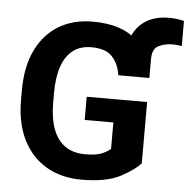

<svg xmlns="http://www.w3.org/2000/svg" viewBox="-54 -823 871 886"><g transform="rotate(5 381.5 -380.5)"><path d="M627 -484.9H508.3V-573.2Q508.3 -668.5 557.9 -719Q607.4 -769.5 692.9 -769.5Q710.9 -769.5 728.3 -767.6Q745.6 -765.6 763.2 -761.2V-644.5Q752.4 -646.5 742.2 -647.7Q731.9 -648.9 721.2 -648.9Q687 -648.9 657 -635Q627 -621.1 627 -573.2ZM626.5 -373.5V-89.8Q601.1 -59.6 536.4 -24.9Q471.7 9.8 354.5 9.8Q262.7 9.8 193.1 -30.5Q123.5 -70.8 84.7 -147.7Q45.9 -224.6 45.9 -334V-376.5Q45.9 -486.3 83 -563.2Q120.1 -640.1 187 -680.7Q253.9 -721.2 344.2 -721.2Q482.4 -721.2 548.3 -654.8Q614.3 -588.4 626 -484.9H483.4Q475.1 -538.6 444.8 -570.8Q414.6 -603 348.1 -603Q298.3 -603 264.2 -577.4Q230 -551.8 212.4 -501.5Q194.8 -451.2 194.8 -377.4V-334Q194.8 -259.8 213.9 -209.7Q232.9 -159.7 270.3 -134Q307.6 -108.4 362.3 -108.4Q415 -108.4 441.4 -120.4Q467.8 -132.3 479.5 -143.6V-266.1H346.7V-373.5Z"/></g></svg>

Font: RobotoDEMO
Style: Regular
Weight: 400
Designer: Christian Robertson
Foundry: Google
Version: Version 2.136